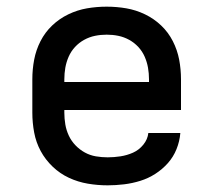

<svg xmlns="http://www.w3.org/2000/svg" viewBox="-20 -548 640 576"><path d="M303 8Q273 8 243.5 3Q214 -2 187 -14.5Q160 -27 138 -48Q116 -69 102 -95Q88 -121 82.5 -150.5Q77 -180 77 -210V-310Q77 -340 82.5 -369Q88 -398 101.5 -424.5Q115 -451 136.5 -471.5Q158 -492 185 -505Q212 -518 241 -523Q270 -528 300 -528Q330 -528 359 -523Q388 -518 415 -505Q442 -492 463.5 -471.5Q485 -451 498.5 -424.5Q512 -398 517.5 -369Q523 -340 523 -310V-218H173V-210Q173 -192 176 -174.5Q179 -157 186.5 -141Q194 -125 206.5 -112Q219 -99 234.5 -90.5Q250 -82 267.5 -79Q285 -76 303 -76Q322 -76 341.5 -79Q361 -82 379 -90Q397 -98 410 -114Q423 -130 425 -149H521Q519 -124 509.5 -100.5Q500 -77 483.5 -58.5Q467 -40 446 -26.5Q425 -13 401 -5.5Q377 2 352 5Q327 8 303 8ZM427 -302V-310Q427 -328 424 -345Q421 -362 414 -378Q407 -394 395 -407Q383 -420 367.5 -428.5Q352 -437 335 -440.5Q318 -444 300 -444Q282 -444 265 -440.5Q248 -437 232.5 -428.5Q217 -420 205 -407Q193 -394 186 -378Q179 -362 176 -345Q173 -328 173 -310V-302Z"/></svg>

Font: Zed Mono Medium Extended
Style: Regular
Weight: 500
Width: 7
Monospace: yes
Designer: Belleve Invis
Foundry: Belleve Invis
Version: Version 1.0.0; ttfautohint (v1.8.4)